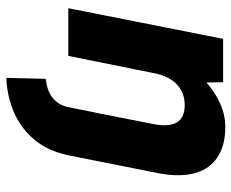

<svg xmlns="http://www.w3.org/2000/svg" viewBox="-84 -464 747 620"><g transform="rotate(90 290.0 -153.5)"><path d="M105 -500H245L246 -446Q276 -473 313 -490Q350 -507 390 -507Q449 -507 487 -482Q525 -457 538.5 -409Q552 -361 539 -292L481 0H326L380 -274Q390 -324 375 -350Q360 -376 319 -376Q278 -376 251 -349.5Q224 -323 215 -273L160 0H6ZM325 2 344 -92H499L480 3Q467 66 430.5 109.5Q394 153 342 175.5Q290 198 231 200L234 73Q266 69 284.5 58Q303 47 312.5 32Q322 17 325 2Z"/></g></svg>

Font: Albert Sans ExtraBold
Style: Italic
Weight: 800
Italic angle: -11.25°
Designer: Andreas Rasmussen
Foundry: a.Foundry
Version: Version 1.025